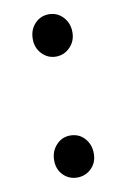

<svg xmlns="http://www.w3.org/2000/svg" viewBox="-68 -573 413 629"><g transform="rotate(-10 138.5 -258.5)"><path d="M138.7 -530.3Q167 -530.3 186 -509.8Q205.1 -489.3 205.1 -459Q205.1 -429.7 185.5 -409.7Q166 -389.6 138.7 -389.6Q111.3 -389.6 92.3 -409.7Q73.2 -429.7 73.2 -459Q73.2 -490.2 92.3 -510.3Q111.3 -530.3 138.7 -530.3ZM138.7 -127Q168 -127 186.5 -106.4Q205.1 -85.9 205.1 -55.7Q205.1 -25.4 185.5 -6.3Q166 12.7 138.7 12.7Q111.3 12.7 92.3 -6.3Q73.2 -25.4 73.2 -55.7Q73.2 -85.9 92.3 -106.4Q111.3 -127 138.7 -127Z"/></g></svg>

Font: GenSenMaruGothic TW TTF Regular
Style: Regular
Weight: 400
Version: Version 1.301